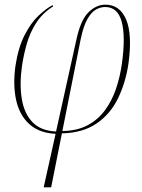

<svg xmlns="http://www.w3.org/2000/svg" viewBox="-20 -562 610 822"><path d="M167 240 218 11Q146 7 104.5 -31.5Q63 -70 49 -134Q35 -198 46 -279Q58 -358 85 -411Q112 -464 145 -495Q178 -526 205 -540L208 -535Q162 -506 135 -464Q108 -422 94.5 -374Q81 -326 74 -279Q63 -200 73.5 -137.5Q84 -75 119.5 -38.5Q155 -2 220 1L307 -392Q325 -476 358.5 -509Q392 -542 431 -542Q493 -542 520 -478.5Q547 -415 530 -290Q518 -208 485 -140.5Q452 -73 393 -33Q334 7 245 9L199 240ZM325 -392 247 -1Q310 -2 354.5 -25.5Q399 -49 429 -89.5Q459 -130 476.5 -181.5Q494 -233 502 -290Q518 -406 501 -469Q484 -532 430 -532Q411 -532 391.5 -521.5Q372 -511 354.5 -481Q337 -451 325 -392Z"/></svg>

Font: Noto Serif Display SemiCondensed Thin
Style: Italic
Weight: 100
Width: 4
Italic angle: -12°
Designer: Monotype Design Team
Foundry: Monotype Imaging Inc.
Version: Version 2.009